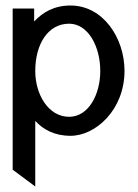

<svg xmlns="http://www.w3.org/2000/svg" viewBox="-20 -482 501 697"><path d="M26 134 108 195V-43C137 -12 177 11 236 11C327 11 432 -83 432 -225C432 -343 355 -462 236 -462C176 -462 135 -437 104 -404V-451H26ZM108 -224C108 -323 155 -396 231 -396C299 -396 344 -315 344 -224C344 -140 302 -58 231 -58C155 -58 108 -140 108 -224Z"/></svg>

Font: Charger Sport
Style: DfBdNrw
Weight: 400
Designer: Jasper
Foundry: Cannot Into Space Fonts
Version: Version 1.1